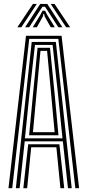

<svg xmlns="http://www.w3.org/2000/svg" viewBox="-20 -988 460 1008"><path d="M24.5 0 116.5 -800H303.2L395.2 0H375.5L286.2 -784H133.5L44.2 0ZM63.2 0 146.5 -768H273.2L356.5 0H336.8L310 -246H109.8L83 0ZM110.8 -261.8H308L284.8 -490.5L256.2 -752H163.5L134.2 -490.5ZM132.8 -278 153 -490.5 177.2 -737H242.5L267.2 -490.5L287 -278ZM153 -293.8H266.8L248.8 -490.5L227.2 -721H192.5L171 -490.5ZM102.5 0 128 -230.5H291.8L317.2 0H297.2L276 -214.8H143.8L122.5 0ZM71.2 -845 153 -967.5H173.5L92 -845ZM111.8 -845 191.2 -967.5H228.2L307.5 -845H286.2L233.5 -926.8L216.2 -952.8H203.2L185.8 -926.5L133.2 -845ZM327.2 -845 246 -967.5H266.2L348.2 -845ZM152 -845 192.5 -911.2 202.8 -931.5H216.8L227.2 -911.2L267.8 -845H246.5L214.8 -900.8L211.2 -915.2H208.2L204.8 -900.8L173.5 -845Z"/></svg>

Font: Big Shoulders Inline Text SemiBold
Style: Regular
Weight: 600
Designer: Patric King
Foundry: XO Type Co
Version: Version 1.000